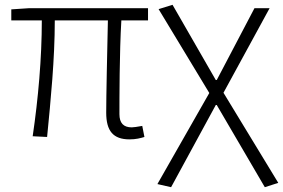

<svg xmlns="http://www.w3.org/2000/svg" viewBox="-20 -567 1178 799"><path d="M519 13C546 13 564 8 581 3L572 -43C550 -39 535 -37 528 -37C494 -37 477 -55 477 -92C477 -156 477 -348 485 -482H596V-533H102L27 -528V-482H154C154 -325 139 -156 116 0L176 3C191 -150 208 -321 208 -482H429C426 -352 422 -164 422 -98C422 -22 451 13 519 13Z M692 212 878 -130H882L1082 212L1138 194L910 -181L1102 -533H1039L882 -234H878L698 -547L640 -529L851 -180L635 199Z"/></svg>

Font: Spoqa Han Sans Neo Light
Style: Regular
Weight: 300
Designer: [Spoqa Han Sans Neo] Dong-huui Kim ___ Younghwa Kang ___ Yujin Lee ___ [Noto Sans] Ryoko NISHIZUKA ____ (kana & ideograp
Foundry: Spoqa (http://www.spoqa-han-sans.com)
Version: Version 1.100;hotconv 1.0.109;makeotfexe 2.5.65596